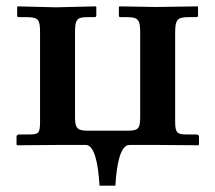

<svg xmlns="http://www.w3.org/2000/svg" viewBox="-20 -456 675 604"><path d="M421 -353V-89C421 -55 417 -45 385 -45H252C219 -45 216 -59 216 -89V-355C216 -396 223 -402 256 -402H277C281 -402 283 -404 283 -408V-434L281 -436L156 -433L35 -436L34 -434V-407C34 -403 36 -402 40 -402H65C101 -402 106 -393 106 -355V-74C106 -35 101 -33 69 -33H40C35 -33 32 -30 32 -25V-1L34 1C36 1 158 0 164 0H250C276 0 289 55 293 128H343C347 56 360 0 387 0H476C490 0 596 1 604 1L606 -1V-26C606 -28 605 -33 598 -33H568C538 -33 531 -37 531 -74V-353C531 -394 538 -402 572 -402H597C601 -402 603 -404 603 -407V-434L602 -436L471 -434L356 -436L354 -434V-407C354 -403 356 -402 360 -402H381C416 -402 421 -392 421 -353Z"/></svg>

Font: Libertinus Serif Semibold
Style: Regular
Weight: 600
Designer: Philipp H. Poll, Khaled Hosny
Foundry: Caleb Maclennan
Version: Version 7.050;RELEASE